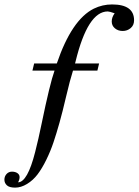

<svg xmlns="http://www.w3.org/2000/svg" viewBox="-119 -710 627 869"><path d="M-37.1 115.2Q5.4 114.3 40 -21.5Q55.7 -83 68.8 -147.5Q106.9 -332.5 127.9 -390.6H27.8L35.6 -422.9H138.2Q205.6 -621.1 305.7 -670.9Q344.7 -689.9 388.2 -689.9Q487.8 -689.9 487.8 -618.2Q487.8 -595.7 472.4 -582.8Q457 -569.8 436.3 -569.8Q415.5 -569.8 401.1 -581.8Q386.7 -593.8 386.7 -612.8Q386.7 -631.8 399.9 -649.9Q376 -658.2 368.7 -658.2Q278.3 -658.2 223.1 -432.1Q222.2 -429.2 221.7 -426.8Q221.2 -424.3 220.7 -422.9H329.6L321.8 -390.6H211.4Q197.3 -346.2 180.4 -273.9Q163.6 -201.7 150.1 -154.1Q136.7 -106.4 123.3 -66.4Q109.9 -26.4 90.8 12.7Q71.8 51.8 51.3 78.9Q30.8 106 3.4 122.6Q-23.9 139.2 -50.3 139.2Q-76.7 139.2 -87.9 128.7Q-99.1 118.2 -99.1 103.3Q-99.1 88.4 -89.4 77.6Q-79.6 66.9 -64.7 66.9Q-49.8 66.9 -40 73.7Q-30.3 80.6 -30.3 91.6Q-30.3 102.5 -37.1 115.2Z"/></svg>

Font: Niconne
Style: Regular
Weight: 400
Designer: Vernon Adams
Foundry: Vernon Adams
Version: Version 1.002